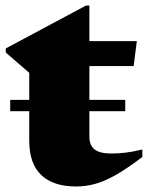

<svg xmlns="http://www.w3.org/2000/svg" viewBox="-20 -661 536 696"><path d="M17 -258V-299H86V-397L1 -470.5V-485.5L292 -641H304V-512H476L464.5 -421.5H304V-299H434V-258H304V-165.5Q304 -134.5 322.8 -119.5Q341.5 -104.5 383.5 -104.5Q407 -104.5 433.5 -107.5Q460 -110.5 496 -119V-92Q440 -49.5 398.8 -26.2Q357.5 -3 323.5 6Q289.5 15 255.5 15Q174 15 130 -26Q86 -67 86 -151.5V-258Z"/></svg>

Font: Newsreader 72pt ExtraBold
Style: Regular
Weight: 800
Designer: Hugues Gentile
Foundry: Production Type
Version: Version 1.003; ttfautohint (v1.8.3)